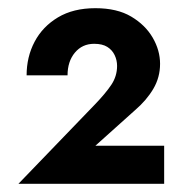

<svg xmlns="http://www.w3.org/2000/svg" viewBox="-20 -731 448 469"><path d="M25 -282H381V-375H213L310 -462Q338 -486 354.5 -514Q371 -542 371 -575Q371 -608 353 -639Q335 -670 300.5 -690.5Q266 -711 213 -711Q159 -711 121.5 -688.5Q84 -666 64.5 -629Q45 -592 45 -547H145Q145 -581 163 -602.5Q181 -624 210 -624Q230 -624 242 -616.5Q254 -609 260 -596.5Q266 -584 266 -570Q266 -545 252 -524Q238 -503 212 -476Z"/></svg>

Font: Glinicke Jost Bold
Style: Bold
Weight: 700
Version: Version 3.710